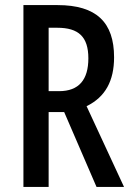

<svg xmlns="http://www.w3.org/2000/svg" viewBox="-20 -734 517 754"><path d="M206 -714H72V0H171V-294H232L359 0H467L320 -317C394 -353 428 -417 428 -509C428 -646 359 -714 206 -714ZM205 -625C288 -625 327 -590 327 -505C327 -421 290 -376 212 -376H171V-625Z"/></svg>

Font: Noto Sans Sinhala UI ExtraCondensed Medium
Style: Regular
Weight: 500
Width: 2
Designer: Jelle Bosma - Monotype Design Team
Foundry: Monotype Imaging Inc.
Version: Version 2.006